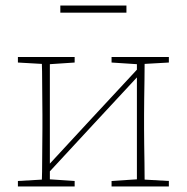

<svg xmlns="http://www.w3.org/2000/svg" viewBox="-20 -677 678 697"><path d="M385 -450V-470H593V-450L505 -445Q505 -419 504.5 -386Q504 -353 503.5 -319.5Q503 -286 503 -260V-210Q503 -184 503.5 -151Q504 -118 504.5 -84.5Q505 -51 505 -25L593 -20V0H385V-20L477 -26V-396L322 -229L161 -55V-26L251 -20V0H45V-20L132 -25Q133 -51 133 -84.5Q133 -118 133.5 -151Q134 -184 134 -210V-260Q134 -286 133.5 -319.5Q133 -353 133 -386Q133 -419 132 -445L45 -450V-470H251V-450L161 -444V-83L308 -242L477 -424V-444ZM199 -631V-657H439V-631Z"/></svg>

Font: Source Serif 4 ExtraLight
Style: Regular
Weight: 200
Designer: Frank Grießhammer
Foundry: Adobe
Version: Version 4.005;hotconv 1.1.0;makeotfexe 2.6.0